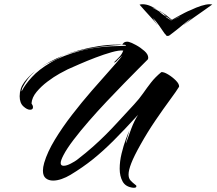

<svg xmlns="http://www.w3.org/2000/svg" viewBox="-20 -849 1024 908"><path d="M972 -829Q980 -829 984 -828Q974 -820 948.5 -802.5Q923 -785 895 -765Q867 -745 849 -731Q847 -730 854 -735.5Q861 -741 871 -749.5Q881 -758 888 -764Q869 -752 842 -729.5Q815 -707 795 -692L782 -682Q778 -679 773 -679Q768 -679 765 -682V-683Q764 -685 762 -687Q760 -689 758 -691Q747 -707 731.5 -729.5Q716 -752 702 -764Q708 -755 717 -742Q726 -729 724 -731Q714 -745 696 -764.5Q678 -784 662 -802Q646 -820 640 -827Q644 -828 647 -828.5Q650 -829 654 -829Q671 -829 689.5 -821.5Q708 -814 726 -802Q720 -805 713.5 -808.5Q707 -812 699 -814L723 -801Q731 -797 737 -791Q743 -785 755 -777Q761 -775 765 -771Q764 -770 764 -769.5Q764 -769 768 -766Q773 -762 779 -759Q785 -756 789 -752Q790 -752 790 -752.5Q790 -753 791 -753Q785 -758 778.5 -762.5Q772 -767 765 -771Q765 -774 762 -776Q754 -784 745.5 -789.5Q737 -795 728 -800Q739 -796 750 -788Q766 -778 773 -771.5Q780 -765 787 -760Q788 -760 789.5 -758.5Q791 -757 793 -755Q795 -757 797.5 -758Q800 -759 801 -760Q808 -764 822.5 -772Q837 -780 853.5 -788.5Q870 -797 881 -801Q908 -814 931.5 -821.5Q955 -829 972 -829ZM830 -772 794 -753 823 -767Q828 -769 828.5 -770Q829 -771 830 -772ZM610 39Q574 35 560 9.5Q546 -16 546 -51Q546 -86 555 -123Q564 -160 575 -190Q586 -220 592 -232Q582 -199 578.5 -187Q575 -175 576 -172Q587 -204 601 -241Q615 -278 633 -306Q568 -235 517.5 -184.5Q467 -134 419 -95.5Q371 -57 313 -22Q293 -10 271.5 -2.5Q250 5 231 5Q210 5 196.5 -6Q183 -17 183 -42Q183 -58 189 -79Q204 -130 239.5 -188.5Q275 -247 321 -306.5Q367 -366 414 -420Q461 -474 500 -517.5Q539 -561 559 -586Q538 -569 533 -562Q528 -555 518 -553Q531 -567 543.5 -579Q556 -591 563 -610Q543 -612 507.5 -602Q472 -592 431.5 -576.5Q391 -561 355.5 -545.5Q320 -530 300 -521Q289 -516 262 -501Q235 -486 205 -463.5Q175 -441 153 -414.5Q131 -388 129 -360Q136 -350 136 -342Q136 -330 122 -330Q108 -330 90.5 -346Q73 -362 73 -394Q73 -431 94.5 -460Q116 -489 147 -513Q126 -495 111.5 -475.5Q97 -456 87 -436Q84 -431 82.5 -422.5Q81 -414 84 -420Q98 -448 130.5 -484Q163 -520 220 -553.5Q277 -587 361 -609Q445 -631 562 -632Q576 -632 576 -634Q576 -636 570.5 -637Q565 -638 559 -637Q559 -642 565.5 -647Q572 -652 581 -652Q586 -652 589 -651Q601 -648 623 -636Q645 -624 663 -608Q681 -592 681 -576Q681 -574 680.5 -572Q680 -570 679 -568Q666 -555 636.5 -525.5Q607 -496 567.5 -455.5Q528 -415 484.5 -369Q441 -323 400.5 -276.5Q360 -230 328 -188Q296 -146 280 -115Q267 -90 267 -78Q267 -65 281 -65Q295 -65 315 -75.5Q335 -86 344 -93Q388 -127 420.5 -156Q453 -185 481.5 -213.5Q510 -242 541 -276Q572 -310 614 -355Q639 -382 657 -408Q675 -434 694.5 -459Q714 -484 743 -508Q755 -509 775 -497Q795 -485 811.5 -468.5Q828 -452 827 -439Q815 -419 784 -377Q753 -335 715.5 -280Q678 -225 645 -166Q614 -111 601 -77.5Q588 -44 588 -24Q588 -6 597 4Q606 14 619 24Q625 27 625 32Q625 40 610 39ZM280 -587Q310 -599 353.5 -611Q397 -623 444.5 -630.5Q492 -638 533 -638Q540 -638 546.5 -638Q553 -638 559 -637Q475 -633 405.5 -620Q336 -607 280 -587ZM160 -523Q210 -558 280 -587L273 -583Q248 -569 217.5 -555.5Q187 -542 160 -523ZM147 -513 148 -514H149L150 -515H151L152 -516L153 -517Q154 -518 155 -518Q155 -519 156 -519Q156 -520 156.5 -520Q157 -520 157 -520Q157 -520 158 -521L157 -520L156 -519L155 -518Q154 -518 153 -517Q153 -517 153 -517Q152 -516 152 -516Q151 -516 151 -515Q150 -515 150 -515Q150 -515 149 -514Q149 -514 148.5 -513.5Q148 -513 148 -514Q148 -513 147 -513Z"/></svg>

Font: Smooch
Style: Regular
Weight: 400
Designer: Robert E. Leuschke
Foundry: Robert E. Leuschke
Version: Version 1.010; ttfautohint (v1.8.3)